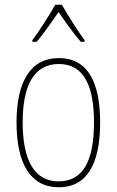

<svg xmlns="http://www.w3.org/2000/svg" viewBox="-20 -783 495 813"><path d="M242 -763H214C190 -720 143 -647 117 -613V-606H135C165 -640 202 -695 228 -732C255 -693 291 -641 322 -606H338V-613C319 -638 267 -718 242 -763ZM404 -264C404 -428 356 -537 229 -537C111 -537 50 -440 50 -265C50 -88 110 10 229 10C347 10 404 -87 404 -264ZM76 -265C76 -423 125 -512 229 -512C339 -512 378 -413 378 -265C378 -102 332 -15 228 -15C124 -15 76 -107 76 -265Z"/></svg>

Font: Noto Sans Sinhala UI Condensed Thin
Style: Regular
Weight: 100
Width: 3
Designer: Jelle Bosma - Monotype Design Team
Foundry: Monotype Imaging Inc.
Version: Version 2.006